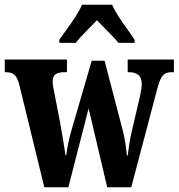

<svg xmlns="http://www.w3.org/2000/svg" viewBox="-24 -786 750 806"><path d="M57 -430Q49 -462 36 -472.5Q23 -483 -1 -483H-4V-536H257V-483H247Q222 -483 209.5 -474.5Q197 -466 197 -441Q197 -433 199.5 -420.5Q202 -408 204 -397L229 -268Q235 -232 241.5 -194.5Q248 -157 251 -134H254Q257 -158 263.5 -189.5Q270 -221 278 -246L361 -531H415L492 -236Q498 -213 502.5 -182.5Q507 -152 509 -133H512Q515 -157 519 -182.5Q523 -208 530 -238L564 -384Q571 -414 571 -434Q571 -483 517 -483H512V-536H706V-483H695Q671 -483 658.5 -468Q646 -453 634 -405L527 0H426L348 -331L263 0H162ZM225 -619Q238 -638 257 -664Q276 -690 293.5 -717Q311 -744 320 -766H447Q456 -744 473.5 -717Q491 -690 510 -664Q529 -638 541 -619V-606H473Q466 -616 449 -633.5Q432 -651 413.5 -669.5Q395 -688 383 -701Q363 -680 336 -653Q309 -626 294 -606H225Z"/></svg>

Font: Noto Serif Khmer ExtraCondensed ExtraBold
Style: Regular
Weight: 800
Width: 2
Designer: Danh Hong and the Monotype Design Team
Foundry: Monotype Imaging Inc.
Version: Version 2.004; ttfautohint (v1.8.4.7-5d5b)